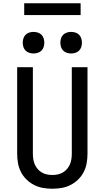

<svg xmlns="http://www.w3.org/2000/svg" viewBox="-20 -1146 640 1174"><path d="M300 8Q271 8 242.5 3Q214 -2 188.5 -15Q163 -28 142 -48.5Q121 -69 108 -94.5Q95 -120 90 -148.5Q85 -177 85 -206V-735H181V-206Q181 -190 183.5 -173Q186 -156 192.5 -141Q199 -126 210 -113Q221 -100 235.5 -91.5Q250 -83 266.5 -79.5Q283 -76 300 -76Q317 -76 333.5 -79.5Q350 -83 364.5 -91.5Q379 -100 390 -113Q401 -126 407.5 -141Q414 -156 416.5 -173Q419 -190 419 -206V-735H515V-206Q515 -177 510 -148.5Q505 -120 492 -94.5Q479 -69 458 -48.5Q437 -28 411.5 -15Q386 -2 357.5 3Q329 8 300 8ZM415 -819Q402 -819 389 -823Q376 -827 366.5 -836.5Q357 -846 353 -859Q349 -872 349 -885Q349 -898 353 -911Q357 -924 366.5 -933.5Q376 -943 389 -947Q402 -951 415 -951Q428 -951 441 -947Q454 -943 463.5 -933.5Q473 -924 477 -911Q481 -898 481 -885Q481 -872 477 -859Q473 -846 463.5 -836.5Q454 -827 441 -823Q428 -819 415 -819ZM185 -819Q172 -819 159 -823Q146 -827 136.5 -836.5Q127 -846 123 -859Q119 -872 119 -885Q119 -898 123 -911Q127 -924 136.5 -933.5Q146 -943 159 -947Q172 -951 185 -951Q198 -951 211 -947Q224 -943 233.5 -933.5Q243 -924 247 -911Q251 -898 251 -885Q251 -872 247 -859Q243 -846 233.5 -836.5Q224 -827 211 -823Q198 -819 185 -819ZM128 -1054V-1126H473V-1054Z"/></svg>

Font: Iosevka Fixed Curly Md Ex
Style: Regular
Weight: 500
Width: 7
Monospace: yes
Designer: Belleve Invis
Foundry: Belleve Invis
Version: Version 30.1.2